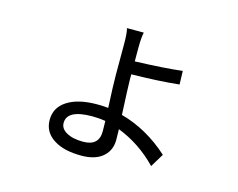

<svg xmlns="http://www.w3.org/2000/svg" viewBox="-95 -760 1189 959"><g transform="rotate(15 500.0 -281.0)"><path d="M465.8 -142.1Q433.1 -147.9 397.9 -147.9Q267.1 -147.9 267.1 -79.1Q267.1 -49.8 297.9 -32.2Q330.1 -13.2 384.8 -13.2Q466.8 -13.2 466.8 -88.9Q466.8 -121.1 465.8 -142.1ZM530.8 -375Q530.8 -345.2 538.1 -192.9Q673.8 -155.8 787.1 -53.2L745.1 16.1Q655.8 -76.2 542 -120.1L543 -64.9Q543 -13.2 508.8 19Q470.2 56.2 394 56.2Q304.2 56.2 252 22.9Q195.8 -12.2 195.8 -76.2Q195.8 -139.2 250 -174.8Q306.2 -211.9 405.8 -211.9Q435.1 -211.9 462.9 -209Q457 -327.1 457 -379.9V-537.1Q457 -595.2 450.2 -618.2H537.1Q530.8 -589.8 530.8 -538.1V-467.8Q687 -473.1 774.9 -483.9L776.9 -414.1Q668.9 -402.8 530.8 -400.9Z"/></g></svg>

Font: Black Ops One [rus by aLiNcE]
Style: Regular
Weight: 400
Designer: James Grieshaber
Foundry: James Grieshaber
Version: Version 1.002;May 25, 2024;FontCreator 13.0.0.2680 64-bit